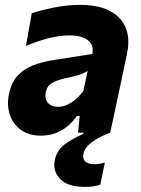

<svg xmlns="http://www.w3.org/2000/svg" viewBox="-20 -532 567 770"><path d="M143 12Q95.5 12 63.5 -11.5Q31.5 -35 19 -73.2Q6.5 -111.5 16.5 -157Q26.5 -203.5 52.5 -230.5Q78.5 -257.5 115.2 -271Q152 -284.5 193.5 -291L350 -315.5Q358 -349 334 -369.5Q310 -390 257.5 -390Q221 -390 177 -379.2Q133 -368.5 84 -348L107.5 -479Q144 -491 197 -501.8Q250 -512.5 301.5 -512.5Q409.5 -512.5 459.2 -459.2Q509 -406 489 -315Q483.5 -290 478.2 -264.2Q473 -238.5 467 -210.5L458 -168.5Q450 -131 441.2 -89.5Q432.5 -48 422 0H293L299.5 -66.5H288Q232.5 12 143 12ZM212.5 -103.5Q239.5 -103.5 266.5 -121Q293.5 -138.5 314.5 -168L331.5 -248Q320.5 -240 302.5 -233.5Q284.5 -227 239.5 -217.5Q210 -211 189.2 -199.5Q168.5 -188 163.5 -161.5Q158.5 -133.5 173 -118.5Q187.5 -103.5 212.5 -103.5ZM322 217.5Q250 217.5 220.5 185.2Q191 153 199.5 111.5Q207.5 71 238.8 47.5Q270 24 314 5L320 -25L394.5 -33.5L422 0Q379 16 349 38Q319 60 314.5 85.5Q310.5 105.5 322.5 116Q334.5 126.5 358.5 126.5Q372 126.5 383 124.2Q394 122 400.5 119.5L382 209Q371 212.5 355.8 215Q340.5 217.5 322 217.5Z"/></svg>

Font: Commissioner
Style: Bold Italic
Weight: 700
Italic angle: -12°
Designer: Kostas Bartsokas
Foundry: Kostas Bartsokas
Version: Version 1.000; ttfautohint (v1.8.3)